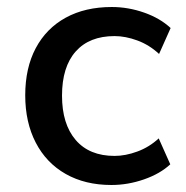

<svg xmlns="http://www.w3.org/2000/svg" viewBox="-20 -519 530 548"><path d="M298 9Q223 9 167.5 -22.5Q112 -54 82 -112Q52 -170 52 -247Q52 -325 82 -381.5Q112 -438 167.5 -468.5Q223 -499 299 -499Q346 -499 391.5 -483Q437 -467 467 -439L434 -365Q406 -391 372 -403.5Q338 -416 307 -416Q235 -416 196 -372Q157 -328 157 -246Q157 -165 196 -119.5Q235 -74 307 -74Q338 -74 372 -86.5Q406 -99 433 -124L466 -50Q437 -23 391 -7Q345 9 298 9Z"/></svg>

Font: Nunito Sans 11pt SemiBold
Style: Regular
Weight: 600
Version: Version 3.101;gftools[0.9.27]